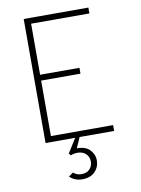

<svg xmlns="http://www.w3.org/2000/svg" viewBox="-100 -767 782 1067"><g transform="rotate(-10 291.0 -233.0)"><path d="M110 0V-700H475V-667H146V-379H368V-346H146V-33H497V0ZM277 234Q254 234 236 226.2Q218 218.5 206 206L231 188Q238.5 194 249.5 199.5Q260.5 205 276 205Q307 205 323.5 187.5Q340 170 340 144Q340 117.5 321.8 100.8Q303.5 84 275 84Q265.5 84 255.8 85.8Q246 87.5 237 92L227 80L277 0H302L276 59Q327 59 350.5 85.5Q374 112 374 143Q374 181 348.5 207.5Q323 234 277 234Z"/></g></svg>

Font: Overpass Thin
Style: Regular
Weight: 250
Designer: Delve Withrington, Dave Bailey, Thomas Jockin
Foundry: Delve Fonts LLC
Version: Version 4.000